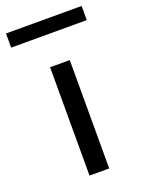

<svg xmlns="http://www.w3.org/2000/svg" viewBox="-168 -752 608 816"><g transform="rotate(-20 136.0 -344.5)"><path d="M92 0V-490H181V0ZM-35 -625V-689H307V-625Z"/></g></svg>

Font: Nunito Sans 10pt SemiExpanded
Style: Regular
Weight: 400
Width: 6
Designer: Vernon Adams
Foundry: Vernon Adams
Version: Version 3.101;gftools[0.9.27]